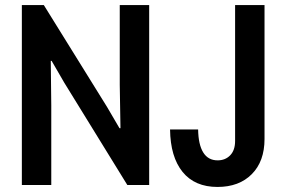

<svg xmlns="http://www.w3.org/2000/svg" viewBox="-20 -740 1145 768"><path d="M67.4 0V-719.7H155.3L407.7 -313L458 -227.1H461.9L459 -400.9V-719.7H576.7V0H489.3L236.8 -409.7L186.5 -496.6H183.1L185.1 -318.8V0ZM850.1 7.8Q759.3 7.8 710.4 -52.2Q661.6 -112.3 660.2 -222.2H772.5Q773.4 -161.6 793 -130.1Q812.5 -98.6 850.6 -98.6Q881.3 -98.6 900.9 -118.9Q920.4 -139.2 920.4 -176.3V-719.7H1038.1V-184.1Q1038.1 -94.7 987.3 -43.5Q936.5 7.8 850.1 7.8Z"/></svg>

Font: Reddit Sans Condensed SemiBold
Style: Regular
Weight: 600
Designer: Stephen Hutchings
Foundry: Reddit
Version: Version 1.014